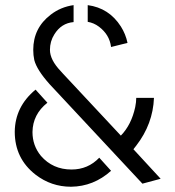

<svg xmlns="http://www.w3.org/2000/svg" viewBox="-20 -709 667 730"><path d="M357.4 -109.4Q314.5 -64.5 252 -64.5Q180.7 -64.5 135.7 -116.2Q103.5 -155.3 103.5 -207Q104.5 -274.4 160.2 -318.4L115.2 -368.2Q37.1 -303.7 36.1 -208Q36.1 -106.4 115.2 -44.9Q174.8 1 250 1Q335.9 0 402.3 -59.6ZM402.3 -530.3Q396.5 -577.1 356.4 -607.4Q336.9 -622.1 313.5 -626V-689.5Q394.5 -678.7 439.5 -608.4Q458 -579.1 464.8 -545.9ZM259.8 -625Q212.9 -621.1 186.5 -578.1Q169.9 -551.8 169.9 -519.5Q169.9 -481.4 210.9 -438.5Q216.8 -431.6 218.8 -429.7L439.5 -193.4Q479.5 -234.4 494.1 -301.8Q498 -321.3 498 -336.9H565.4Q561.5 -237.3 498 -155.3Q492.2 -147.5 487.3 -141.6L590.8 -29.3L521.5 -10.7L168 -389.6Q120.1 -443.4 110.4 -480.5Q106.4 -499 106.4 -519.5Q106.4 -602.5 172.9 -653.3Q210.9 -682.6 259.8 -689.5Z"/></svg>

Font: Post No Bills Colombo Medium
Style: Regular
Weight: 500
Designer: Kosala Senevirathne, Siva Puranthara, Lasantha Premarathna, Tharique Azeez
Foundry: Mooniak
Version: Version 1.220 ; ttfautohint (v1.6)